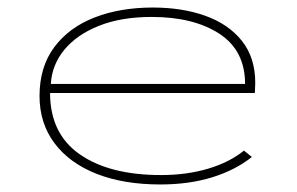

<svg xmlns="http://www.w3.org/2000/svg" viewBox="-20 -480 790 510"><path d="M406 10Q308 10 236 -18.5Q164 -47 124.5 -100Q85 -153 85 -225Q85 -302 124 -354.5Q163 -407 231 -433.5Q299 -460 386 -460Q464 -460 525.5 -438Q587 -416 622.5 -371.5Q658 -327 658 -260Q658 -251 657.5 -246Q657 -241 657 -233H113Q113 -125 192 -70Q271 -15 408 -15Q476 -15 533 -32Q590 -49 628 -80L649 -63Q605 -28 543.5 -9Q482 10 406 10ZM115 -257H631Q631 -346 562.5 -390.5Q494 -435 383 -435Q302 -435 243 -411.5Q184 -388 151 -348Q118 -308 115 -257Z"/></svg>

Font: Inconsolata ExtraExpanded ExtraLight
Style: Regular
Weight: 200
Width: 8
Monospace: yes
Designer: Raph Levien, Cyreal, Brenton Simpson
Foundry: Raph Levien, Cyreal, Google
Version: Version 3.100; ttfautohint (v1.8.4.7-5d5b)